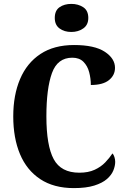

<svg xmlns="http://www.w3.org/2000/svg" viewBox="-20 -955 648 985"><path d="M359 10Q256 10 186.5 -36Q117 -82 82.5 -164.5Q48 -247 48 -358Q48 -467 83 -549.5Q118 -632 187.5 -678Q257 -724 360 -724Q465 -724 517.5 -689.5Q570 -655 570 -607Q570 -569 539 -544Q508 -519 446 -519Q446 -552 437.5 -584.5Q429 -617 408 -638Q387 -659 351 -659Q275 -659 246.5 -580Q218 -501 218 -358Q218 -208 255.5 -138.5Q293 -69 387 -69Q433 -69 465.5 -84Q498 -99 520 -122Q542 -145 557 -168Q563 -162 567 -149.5Q571 -137 571 -125Q571 -104 561.5 -80.5Q552 -57 528.5 -36.5Q505 -16 463.5 -3Q422 10 359 10ZM346 -791Q310 -791 285.5 -809Q261 -827 261 -863Q261 -901 285.5 -918Q310 -935 346 -935Q381 -935 407 -918Q433 -901 433 -863Q433 -827 407 -809Q381 -791 346 -791Z"/></svg>

Font: Noto Serif Tamil Condensed ExtraBold
Style: Regular
Weight: 800
Width: 3
Designer: Indian Type Foundry, Tom Grace, and the Monotype Design Team
Foundry: Monotype Imaging Inc.
Version: Version 2.004; ttfautohint (v1.8.4.7-5d5b)